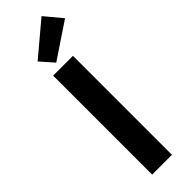

<svg xmlns="http://www.w3.org/2000/svg" viewBox="-333 -1011 1015 1015"><g transform="rotate(-45 175.0 -503.0)"><path d="M91 0V-740H239V0ZM151 -777 86 -851 270 -1006 350 -910Z"/></g></svg>

Font: Source Han Sans CN Bold
Style: Bold
Weight: 700
Designer: Ryoko NISHIZUKA 西塚涼子 (kana & ideographs); Paul D. Hunt (Latin, Greek & Cyrillic); Wenlong ZHANG 张文龙 (bopomofo); Sandoll 
Foundry: Adobe Systems Incorporated
Version: Version 1.00;May 30, 2023;FontCreator 11.5.0.2422 32-bit